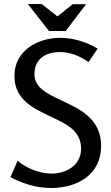

<svg xmlns="http://www.w3.org/2000/svg" viewBox="-20 -927 556 959"><path d="M267 -845 188 -907H119L225 -772H308L410 -906H343ZM280 -738C167 -738 52 -673 52 -548C52 -428 148 -385 237 -343C313 -307 385 -273 385 -185C385 -96 304 -60 238 -60C180 -60 112 -86 68 -124L32 -42C96 -9 163 12 235 12C366 12 485 -54 485 -198C485 -338 373 -385 279 -429C211 -461 152 -492 152 -556C152 -633 208 -667 279 -667C331 -667 380 -647 422 -617L468 -684C411 -718 346 -738 280 -738Z"/></svg>

Font: Rosario
Style: Regular
Weight: 400
Designer: Hector Gatti
Foundry: Omnibus Type
Version: Version 1.100